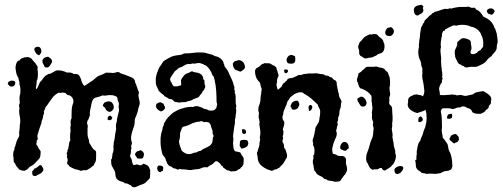

<svg xmlns="http://www.w3.org/2000/svg" viewBox="-20 -701 2107 805"><path d="M36 -339Q32 -338 27 -338Q22 -338 20 -341Q18 -343 16.5 -344.5Q15 -346 13 -348Q12 -355 17 -358.5Q22 -362 28 -363Q33 -363 38.5 -361.5Q44 -360 44 -353Q44 -345 36 -339ZM137 -369 134 -363Q134 -358 133.5 -352.5Q133 -347 132 -342Q131 -340 130.5 -334Q130 -328 132 -327Q136 -330 141 -341Q144 -349 146 -353.5Q148 -358 154 -363Q156 -366 158 -368.5Q160 -371 162 -374Q168 -380 171 -384Q173 -385 175.5 -386Q178 -387 180 -389Q182 -391 185 -391Q188 -391 191 -392Q201 -397 205.5 -400Q210 -403 215 -405Q218 -406 225 -406Q234 -406 243 -403.5Q252 -401 260 -397H275Q286 -394 288 -391Q293 -391 300 -390.5Q307 -390 311 -386Q314 -381 316 -376.5Q318 -372 320 -370V-366Q328 -342 335 -341Q347 -349 352.5 -353Q358 -357 363 -360Q368 -363 372.5 -366.5Q377 -370 382 -375Q392 -383 394 -383Q402 -386 406 -387.5Q410 -389 414 -391Q422 -396 429 -397Q434 -395 436 -396H438H443Q445 -396 447.5 -395.5Q450 -395 452 -395Q461 -395 468 -398Q470 -399 474 -399Q480 -399 485 -394Q509 -386 518 -382Q527 -378 533 -376Q547 -369 547 -354Q548 -352 549 -350Q550 -348 551 -346Q552 -344 552 -342.5Q552 -341 553 -339Q556 -333 557 -328Q558 -323 560 -320Q565 -312 560 -303Q562 -288 564 -281Q568 -268 564 -259Q559 -246 557 -232Q555 -227 553.5 -222Q552 -217 550 -212Q545 -204 545 -195Q545 -190 544.5 -185Q544 -180 543 -175Q539 -164 535.5 -153Q532 -142 530 -130Q529 -123 530 -115Q530 -111 532 -107Q535 -101 530 -90Q530 -83 531 -79Q528 -71 529 -64Q529 -54 525 -49Q526 -41 530 -37Q530 -35 531 -33.5Q532 -32 533 -30Q533 -20 539 -9Q548 -9 554 -12Q563 -9 565 -8.5Q567 -8 569 -8Q573 -8 576 -11Q578 -11 582 -15Q594 -10 598.5 -7Q603 -4 605 1Q611 13 610 17Q608 21 610 26Q609 30 609 39Q609 46 604 51Q597 57 592 63Q585 70 570 74L556 80Q554 81 550.5 82.5Q547 84 542 84Q538 84 536 83Q529 79 530 77L529 76Q519 73 519 71Q514 69 512.5 68.5Q511 68 509 68Q501 68 498 63Q484 60 474 53Q464 46 464 30Q463 20 460 14Q457 8 452 0Q447 -7 446.5 -15Q446 -23 446 -28Q444 -32 449 -35Q450 -38 450 -42Q450 -46 451 -49Q451 -52 451.5 -55.5Q452 -59 454 -62Q457 -73 456 -79Q456 -81 455.5 -83.5Q455 -86 456 -90Q456 -105 460 -116Q462 -132 463.5 -142Q465 -152 467 -160Q464 -177 470 -193Q470 -198 470.5 -201.5Q471 -205 472 -208L475 -221Q480 -237 479 -243Q478 -247 477.5 -250.5Q477 -254 478 -259Q480 -268 477 -272Q473 -281 473 -284Q473 -288 471.5 -292Q470 -296 466 -297L459 -300Q453 -302 447 -302H434Q426 -300 417 -300Q415 -300 414 -300.5Q413 -301 411 -301Q409 -301 405 -299Q398 -296 391.5 -294.5Q385 -293 378 -291Q370 -286 367 -278Q364 -270 362 -258Q359 -245 357.5 -236.5Q356 -228 357 -220Q357 -215 354 -210Q353 -208 352.5 -205.5Q352 -203 351 -201Q345 -194 345 -184Q349 -173 348 -169Q347 -166 347 -162Q347 -151 347 -140.5Q347 -130 350 -122L353 -113Q354 -108 354 -102Q356 -100 357.5 -97.5Q359 -95 361 -91Q365 -85 369 -79Q373 -73 378 -71Q383 -68 383 -60.5Q383 -53 383 -45Q383 -37 382.5 -31Q382 -25 379 -20Q375 -14 374 -10Q372 -5 369 -5Q367 -3 365.5 -2Q364 -1 362 1Q353 7 348 10Q343 13 338 13Q334 13 332 12Q325 14 321 15Q319 15 319 15Q315 15 313 13Q303 9 296 9Q293 8 282.5 3Q272 -2 270 -5Q268 -9 265 -11Q263 -11 261 -17Q266 -31 262 -38Q259 -44 262 -51Q257 -58 263 -65Q262 -69 263 -72Q267 -76 267 -84Q269 -91 269 -94.5Q269 -98 270 -102Q270 -105 275 -113Q274 -116 274 -119.5Q274 -123 274 -126V-139Q275 -145 275.5 -149.5Q276 -154 276 -157Q275 -159 275 -161.5Q275 -164 275 -166Q276 -171 276.5 -176Q277 -181 276 -187Q275 -195 280 -206V-215Q280 -226 280.5 -238Q281 -250 284 -261Q289 -272 287.5 -280.5Q286 -289 281 -294Q276 -301 267 -302Q260 -303 255 -311Q245 -313 243 -313Q241 -313 239.5 -312.5Q238 -312 236 -312Q234 -312 233.5 -311.5Q233 -311 232 -311Q231 -311 227 -313Q211 -305 202.5 -294.5Q194 -284 186 -272Q178 -259 172 -253Q171 -251 170 -248.5Q169 -246 168 -243Q167 -241 166 -238.5Q165 -236 164 -233Q166 -223 161 -218Q161 -212 159.5 -206Q158 -200 155 -195Q154 -190 154 -187Q154 -184 153 -182Q152 -180 151 -178.5Q150 -177 150 -175Q149 -171 148 -168.5Q147 -166 146 -164Q145 -160 144 -157Q143 -154 142 -151Q142 -149 140 -143Q138 -139 137 -134Q136 -129 138 -123Q140 -116 134 -112Q134 -105 133 -102Q131 -94 137 -89Q140 -85 141 -81Q144 -76 146 -73Q148 -70 150 -68Q151 -64 150 -57Q150 -40 141 -32L124 -14Q116 -7 111 -5Q107 -3 104 -1Q101 1 99 5Q88 14 82 15Q72 15 63 11Q62 11 59 8Q56 5 55 3Q47 -5 45 -12Q43 -18 38 -21Q37 -26 37 -30.5Q37 -35 37 -39Q36 -41 36 -43.5Q36 -46 35 -49Q36 -54 36 -62Q36 -68 40 -72Q40 -77 41 -81.5Q42 -86 44 -88Q45 -93 46 -96.5Q47 -100 48 -103Q49 -106 50 -109Q51 -112 52 -114Q59 -126 60 -130Q61 -134 61 -136Q59 -147 61 -152Q62 -157 62.5 -164Q63 -171 63 -173Q62 -176 64 -182Q65 -186 65 -192Q65 -203 63.5 -210Q62 -217 61 -224Q59 -237 62 -248Q60 -252 60 -255.5Q60 -259 60 -262L63 -269Q61 -286 62 -295Q63 -304 65 -309Q66 -323 65.5 -329Q65 -335 64 -340Q60 -349 62 -356Q60 -361 59 -364Q58 -367 58 -369Q57 -371 57 -373.5Q57 -376 56 -378Q52 -380 52 -384L49 -391Q44 -414 45.5 -423Q47 -432 50 -439Q54 -444 55 -445.5Q56 -447 57 -447Q58 -447 58.5 -446.5Q59 -446 60 -446Q69 -458 77 -458Q82 -461 88 -461Q93 -461 94 -462Q108 -461 115 -452Q116 -449 121 -444Q123 -441 128 -437Q129 -434 131 -431.5Q133 -429 135 -426Q140 -420 137 -412Q141 -391 137 -369ZM411 -260 415 -267Q417 -272 421 -272Q427 -276 435 -276Q446 -276 450 -270Q452 -268 454 -264.5Q456 -261 456 -258Q460 -247 451 -238Q445 -232 440 -232Q437 -232 433 -234Q425 -238 423 -244Q422 -247 419.5 -249.5Q417 -252 415 -254Q411 -255 411 -260ZM451 -207Q448 -197 439 -197Q435 -197 432 -198Q430 -207 433.5 -211.5Q437 -216 441 -216Q444 -216 445 -215ZM144 -469Q137 -472 134 -474L132 -477Q120 -492 126 -501Q133 -505 139 -505Q145 -505 148 -501.5Q151 -498 152 -494Q155 -484 152 -479Q149 -474 144 -469ZM158 -449Q162 -455 162 -455Q169 -462 176 -462Q177 -463 181 -463Q185 -463 186 -460Q191 -458 195.5 -452Q200 -446 197 -438Q192 -430 189 -425.5Q186 -421 180 -418L168 -419Q164 -429 161 -433Q157 -439 158 -449ZM115 17Q117 15 119 13.5Q121 12 123 7Q125 6 127.5 5Q130 4 133 2Q135 1 137 -0.5Q139 -2 141 -4Q143 -6 145 -7.5Q147 -9 149 -9Q150 -9 154 -7Q157 -2 160 3Q163 8 161 15Q157 22 150.5 26Q144 30 136 33Q132 37 128 37Q124 37 118 35Q116 32 115.5 27Q115 22 115 17ZM555 -37Q554 -39 553 -41.5Q552 -44 550 -46Q546 -50 546 -56Q552 -65 555 -66.5Q558 -68 560 -68Q565 -68 569 -72Q580 -66 581 -62L584 -55Q582 -43 579.5 -39.5Q577 -36 572 -36Q567 -36 563.5 -36Q560 -36 555 -37Z M666 -266Q667 -263 667.5 -260.5Q668 -258 670 -256Q673 -252 671 -245Q662 -234 654 -234Q628 -246 636 -265Q638 -267 642.5 -269.5Q647 -272 652 -272Q655 -272 656 -271Q660 -268 666 -266ZM994 -1 990 1Q989 6 983 8Q977 10 974 14Q968 17 962 17Q954 17 950 18Q941 16 940 14Q932 14 928 10Q924 6 917 3Q914 -3 913 -4.5Q912 -6 910 -6H908Q909 -8 905 -12Q901 -16 900 -18Q895 -21 894 -23Q890 -25 887 -25Q882 -25 878 -20Q874 -14 870 -13L866 -10Q859 -7 855.5 -4Q852 -1 849 1Q846 0 840 0Q831 0 824 4Q817 7 812 8Q807 9 799 9Q794 10 791 10Q788 10 786 11Q783 12 777 12Q772 12 769 11.5Q766 11 762 10Q754 10 751 9H740Q736 7 735 7Q734 7 733.5 7.5Q733 8 732 8Q730 10 724 10Q715 5 711 5Q706 5 700 -1Q697 -4 692 -4Q685 -9 682 -14Q681 -16 680 -18Q679 -20 679 -22Q674 -30 675 -33Q671 -43 667 -46Q663 -50 661 -55Q659 -60 659 -63Q658 -65 658 -67Q658 -69 657 -71Q655 -79 654 -88.5Q653 -98 653 -106Q654 -113 653 -116Q654 -140 660 -154L662 -165Q662 -171 666 -174Q667 -185 672 -190Q674 -193 678 -201Q684 -207 684 -208V-209Q690 -213 690 -214Q700 -225 708 -230Q716 -235 726 -240Q759 -253 780 -253Q787 -253 790 -252Q794 -256 804 -256Q813 -256 817 -253Q824 -251 826.5 -250Q829 -249 832 -247Q834 -245 835.5 -245Q837 -245 839 -244Q848 -243 850 -241L853 -239Q861 -237 866 -237Q879 -237 884 -245Q885 -246 886.5 -248Q888 -250 888 -252Q888 -256 890 -260Q891 -262 890 -266Q889 -270 888 -273Q888 -296 886.5 -319Q885 -342 880 -365Q878 -371 877 -376.5Q876 -382 871 -385Q862 -412 843 -427Q837 -427 834 -431L826 -434Q819 -437 812 -437Q810 -437 809 -436.5Q808 -436 806 -436Q798 -434 791 -434Q790 -435 787 -435Q785 -435 784 -434L776 -432Q774 -433 769 -433Q765 -433 756 -428.5Q747 -424 745 -422Q742 -420 739 -419.5Q736 -419 734 -418Q731 -416 728.5 -415Q726 -414 724 -411Q723 -410 718 -406Q711 -402 706 -392Q702 -387 697.5 -379.5Q693 -372 693 -369L695 -360Q699 -357 700 -352Q705 -341 707 -341L709 -339H720Q726 -339 730 -341Q734 -343 739 -343Q741 -349 739 -357Q738 -361 740 -368Q746 -379 753 -386Q760 -393 772 -396Q774 -397 779 -400Q783 -402 786 -402Q793 -398 796 -398H798Q812 -396 818.5 -392.5Q825 -389 830 -381Q832 -375 832 -372Q832 -367 837 -364Q837 -356 837.5 -351Q838 -346 840 -342Q842 -338 839.5 -333.5Q837 -329 835 -324Q830 -318 829 -317Q828 -312 824.5 -308.5Q821 -305 818 -301Q816 -299 815 -296.5Q814 -294 809 -292L793 -286Q784 -281 780.5 -279.5Q777 -278 775 -278Q772 -278 766 -276Q755 -271 753 -273Q743 -273 740 -272Q737 -271 733 -271H730L720 -273Q711 -273 706 -280Q702 -286 690 -286Q681 -292 675 -295Q668 -297 667 -302Q661 -306 658 -308.5Q655 -311 653 -313Q651 -315 649.5 -316.5Q648 -318 646 -319Q644 -324 642.5 -327.5Q641 -331 639 -335Q634 -343 633.5 -351Q633 -359 633 -367Q633 -375 635 -383.5Q637 -392 639 -397Q640 -399 641 -401.5Q642 -404 643 -407Q648 -419 650.5 -422.5Q653 -426 655 -428Q663 -443 668.5 -446.5Q674 -450 681 -454Q688 -458 693 -460.5Q698 -463 703 -465Q709 -467 721 -469Q729 -470 736.5 -471Q744 -472 752 -477Q775 -477 796 -480Q798 -479 803 -481H821H826Q834 -481 839 -480Q855 -475 864.5 -473Q874 -471 880 -466Q906 -462 917 -440Q917 -436 918 -434Q919 -432 920 -430Q922 -424 922 -422Q925 -417 928 -414Q931 -411 934 -406Q937 -401 938.5 -397Q940 -393 942 -389Q944 -385 945.5 -381.5Q947 -378 949 -374Q951 -370 952 -367.5Q953 -365 955 -360L958 -352Q958 -347 961 -342Q962 -340 962 -338Q962 -336 963 -334Q961 -327 964 -322Q966 -315 964 -312Q968 -305 968 -297V-279Q968 -270 968.5 -266.5Q969 -263 970 -261Q972 -257 970 -252Q968 -245 970 -245Q971 -232 969.5 -226Q968 -220 968 -215Q968 -210 967 -206Q966 -202 965 -199Q966 -181 963 -175Q960 -151 957 -130Q959 -122 958.5 -116Q958 -110 957 -100Q958 -89 959 -81Q960 -73 965 -67L984 -63Q990 -61 990 -57Q992 -53 993.5 -50.5Q995 -48 997 -46Q1002 -39 1002 -35Q1002 -33 1001.5 -23Q1001 -13 1000 -11ZM741 -160Q739 -152 737 -148.5Q735 -145 735 -143Q735 -132 734.5 -127.5Q734 -123 733 -118Q729 -107 732 -99Q733 -94 734.5 -88.5Q736 -83 738 -81Q739 -71 746 -65.5Q753 -60 762 -56Q766 -55 773 -55Q781 -55 787 -58Q795 -62 804 -62Q812 -68 820 -68Q831 -75 830 -75Q837 -78 850 -84.5Q863 -91 866 -97Q872 -104 872 -120Q872 -125 874 -127Q876 -129 875.5 -130.5Q875 -132 875 -134Q871 -139 871 -144Q872 -147 871.5 -149.5Q871 -152 871 -153L866 -167Q865 -169 864.5 -171Q864 -173 864 -176Q861 -181 858.5 -184.5Q856 -188 854 -188Q851 -188 845 -190Q843 -189 838 -189Q833 -189 831 -191Q829 -193 824 -193Q819 -193 817 -191Q809 -191 801.5 -189Q794 -187 786 -184Q772 -176 758 -172Q753 -171 750.5 -170.5Q748 -170 745 -168ZM984 -449Q998 -445 1003 -435Q1006 -429 1007 -422.5Q1008 -416 1003 -411Q995 -404 992.5 -402.5Q990 -401 988 -401Q985 -401 981 -403L966 -409Q956 -419 956 -435Q958 -437 959.5 -439Q961 -441 963 -443Q966 -446 970 -446H973Q976 -449 984 -449ZM645 -7H650Q657 -7 661.5 -3.5Q666 0 664 7Q664 10 663.5 13Q663 16 661 16Q657 16 652 21Q642 19 639.5 9Q637 -1 645 -7ZM996 -160Q1008 -159 1010.5 -153.5Q1013 -148 1011 -143Q1006 -139 1002 -139Q996 -141 995 -148Q994 -155 996 -160ZM992 -78 990 -81Q984 -89 985 -94Q986 -98 986 -108Q991 -114 993 -114Q1018 -117 1019 -108Q1022 -100 1021 -97Q1019 -95 1019 -93Q1019 -91 1018 -89Q1013 -84 1005 -81Q997 -78 992 -78Z M1202 -249 1198 -254Q1202 -279 1227 -279L1231 -275Q1237 -265 1234 -259Q1230 -251 1229 -248Q1222 -241 1212 -241Q1202 -241 1202 -249ZM1142 -357Q1138 -350 1140 -340.5Q1142 -331 1145 -324L1154 -332Q1158 -335 1161 -339Q1164 -346 1166 -349Q1168 -352 1173 -354Q1177 -360 1183 -364Q1185 -371 1193 -372.5Q1201 -374 1208 -375Q1219 -380 1223.5 -382Q1228 -384 1230 -386Q1232 -387 1236 -387Q1240 -387 1242 -386Q1250 -390 1257 -391Q1262 -391 1265.5 -391.5Q1269 -392 1273 -393H1291Q1294 -393 1297.5 -393Q1301 -393 1304 -394Q1319 -392 1320 -391Q1326 -391 1333 -390Q1340 -389 1345 -384H1349Q1354 -384 1358 -382Q1364 -376 1372 -376Q1378 -366 1384 -365Q1389 -363 1390.5 -358.5Q1392 -354 1392 -349Q1391 -344 1394 -339Q1393 -336 1395 -330Q1396 -327 1396.5 -324.5Q1397 -322 1397 -319Q1401 -308 1401 -304Q1402 -292 1407 -287Q1411 -281 1412 -275Q1409 -263 1409 -258Q1409 -251 1408 -249Q1403 -239 1403 -228Q1403 -217 1398 -209Q1398 -205 1397.5 -202Q1397 -199 1397 -196Q1394 -191 1394.5 -186.5Q1395 -182 1396 -178Q1396 -173 1393 -171Q1392 -163 1391.5 -160Q1391 -157 1389 -154Q1395 -139 1389 -126Q1387 -122 1386 -119Q1385 -116 1383 -113Q1380 -106 1377.5 -97.5Q1375 -89 1373 -79Q1372 -70 1375 -58Q1379 -54 1386 -54Q1397 -47 1402 -47H1413Q1421 -47 1426 -42Q1431 -37 1431 -32Q1429 -19 1432 -9Q1434 -4 1435 4.5Q1436 13 1433 19Q1431 22 1429.5 25Q1428 28 1426 32Q1423 32 1421 37Q1415 45 1412.5 48.5Q1410 52 1409 54Q1408 57 1403 59Q1399 60 1395.5 60.5Q1392 61 1387 61Q1380 61 1374 58Q1369 57 1365.5 57Q1362 57 1359 56Q1352 56 1351 52Q1336 49 1333 42Q1323 37 1315 33Q1307 29 1304 20Q1302 18 1299.5 16Q1297 14 1297 9Q1295 2 1295 -2.5Q1295 -7 1294 -9Q1291 -17 1291.5 -24Q1292 -31 1294 -36V-46Q1292 -50 1297 -52Q1299 -62 1298.5 -73Q1298 -84 1292 -93Q1294 -98 1293 -100Q1289 -113 1293 -121Q1295 -125 1295.5 -128.5Q1296 -132 1297 -135Q1299 -141 1299 -144Q1298 -147 1301 -152Q1301 -165 1305 -170Q1312 -181 1312 -182Q1316 -187 1317 -191Q1318 -195 1319 -200Q1319 -205 1321 -215Q1322 -217 1322 -224Q1324 -241 1318 -248Q1314 -254 1312 -263L1287 -286Q1279 -293 1274.5 -296Q1270 -299 1265 -302Q1260 -305 1256 -307.5Q1252 -310 1247 -314H1239Q1237 -314 1235 -314Q1233 -314 1231 -313Q1223 -310 1218.5 -308.5Q1214 -307 1210 -303Q1207 -300 1203 -298Q1196 -292 1196 -292Q1194 -289 1192 -285Q1191 -283 1189.5 -281Q1188 -279 1186 -277L1183 -269Q1182 -267 1182 -265Q1182 -263 1181 -261Q1176 -254 1176 -250Q1168 -234 1168 -227Q1168 -220 1164 -212Q1164 -201 1168 -196Q1173 -191 1172 -183Q1171 -175 1168 -166Q1164 -158 1169 -149Q1167 -143 1168 -140Q1168 -135 1165 -130Q1169 -122 1165 -114Q1164 -111 1164.5 -108.5Q1165 -106 1165 -104Q1171 -98 1171 -85Q1171 -79 1176 -76Q1178 -71 1179 -67Q1180 -63 1182 -58Q1187 -42 1177 -32Q1172 -20 1165 -12.5Q1158 -5 1150 3Q1144 5 1142.5 6.5Q1141 8 1139 9Q1131 9 1129 11Q1125 15 1119 15Q1097 10 1078.5 -4.5Q1060 -19 1060 -44L1057 -59Q1059 -63 1061 -69Q1061 -73 1063 -77Q1068 -90 1068 -96Q1067 -101 1069 -107Q1071 -114 1070.5 -117.5Q1070 -121 1069 -124Q1073 -140 1071 -155Q1069 -170 1067 -182Q1070 -187 1068 -192Q1066 -198 1067 -200Q1063 -208 1065 -219Q1067 -229 1063 -236Q1063 -244 1063.5 -248.5Q1064 -253 1066 -258Q1070 -267 1072 -281Q1072 -289 1073 -297.5Q1074 -306 1075 -307Q1075 -313 1075.5 -316.5Q1076 -320 1077 -324V-329Q1072 -341 1072 -346L1069 -356Q1053 -369 1050 -392Q1049 -400 1049.5 -405Q1050 -410 1055 -415Q1060 -417 1062.5 -419Q1065 -421 1066 -421Q1072 -426 1075.5 -429.5Q1079 -433 1081 -433Q1085 -433 1088 -436H1095Q1103 -435 1107 -436Q1108 -436 1114 -434Q1125 -427 1125 -427Q1130 -427 1134 -422L1138 -419Q1141 -410 1140 -410Q1143 -406 1144 -399Q1146 -391 1148 -388Q1148 -383 1146.5 -379.5Q1145 -376 1143 -372Q1140 -363 1142 -357ZM1173 -396 1171 -406Q1172 -410 1178 -410Q1186 -410 1188 -404Q1188 -401 1185 -397.5Q1182 -394 1178 -394Q1177 -394 1173 -396ZM1284 -261Q1292 -256 1288 -246Q1286 -241 1282.5 -238Q1279 -235 1276 -236Q1272 -251 1274.5 -256Q1277 -261 1284 -261ZM1430 -69H1427Q1420 -69 1417 -72Q1406 -75 1406 -81Q1406 -89 1410 -96Q1414 -103 1419 -105Q1421 -106 1425 -106Q1433 -106 1438 -98Q1443 -90 1442 -79Q1438 -77 1435 -74Q1432 -71 1430 -69ZM1202 -471Q1206 -470 1209.5 -468.5Q1213 -467 1217 -465Q1220 -445 1215.5 -440Q1211 -435 1205 -434H1200Q1195 -434 1190.5 -435Q1186 -436 1183 -441Q1182 -444 1182 -448Q1180 -453 1186 -462Q1191 -469 1198 -470Z M1479 -288 1484 -291Q1492 -296 1495 -296Q1498 -296 1500 -295Q1510 -290 1515 -278Q1520 -266 1512 -258Q1508 -254 1501 -254Q1498 -254 1494 -256Q1490 -259 1485 -269Q1483 -271 1480 -277Q1477 -283 1479 -288ZM1497 -329 1490 -331Q1484 -338 1482 -348Q1481 -356 1477 -360Q1477 -365 1477 -368.5Q1477 -372 1479 -377Q1481 -381 1481.5 -385Q1482 -389 1483 -393L1489 -397Q1493 -399 1495 -401Q1500 -408 1506 -411L1511 -416Q1515 -421 1521 -421H1550Q1552 -422 1556 -422Q1563 -422 1567 -419Q1580 -417 1585.5 -415Q1591 -413 1593 -410Q1597 -403 1605 -399Q1607 -395 1609 -389Q1610 -387 1610.5 -384.5Q1611 -382 1613 -380Q1615 -368 1615.5 -356.5Q1616 -345 1613 -333Q1613 -322 1615 -314Q1617 -306 1615 -300Q1612 -294 1612 -290Q1613 -278 1612 -274Q1611 -271 1612 -266.5Q1613 -262 1618 -259Q1622 -256 1624 -248V-243Q1625 -232 1625 -225Q1625 -218 1626 -211Q1627 -197 1624 -182Q1624 -179 1624.5 -175.5Q1625 -172 1624 -169Q1622 -161 1623 -157L1624 -150Q1627 -136 1626 -132Q1624 -124 1627 -119Q1627 -110 1630 -104Q1630 -91 1634 -79L1637 -69Q1637 -58 1638 -56L1640 -48Q1640 -38 1637 -29.5Q1634 -21 1629 -13Q1624 -10 1619 -2L1607 6Q1604 8 1600.5 10Q1597 12 1594 14Q1584 13 1581 4Q1579 4 1578.5 3.5Q1578 3 1576 3Q1574 3 1570 5Q1564 9 1562 9H1559H1552Q1547 9 1543 11Q1533 7 1528 -2Q1526 -7 1524 -10.5Q1522 -14 1522 -16Q1520 -18 1519 -19Q1518 -20 1517 -22Q1516 -31 1515 -31Q1515 -48 1517 -54Q1519 -60 1521 -65Q1528 -83 1528 -86Q1534 -110 1540 -121Q1545 -132 1545 -151Q1548 -161 1545 -170Q1542 -179 1545 -188Q1540 -200 1539.5 -206.5Q1539 -213 1540 -218Q1540 -222 1539.5 -224Q1539 -226 1539 -228Q1541 -242 1541.5 -246.5Q1542 -251 1541 -254Q1539 -261 1540 -266Q1537 -277 1538 -285Q1538 -295 1537 -300Q1527 -312 1521 -316Q1515 -320 1512 -322Q1508 -324 1504.5 -325.5Q1501 -327 1497 -329ZM1486 -478Q1486 -490 1485 -492Q1479 -505 1484 -514Q1486 -518 1488 -524Q1496 -530 1501 -538Q1507 -546 1516 -550.5Q1525 -555 1530 -557H1532Q1536 -557 1538 -556Q1542 -558 1545 -558H1555Q1557 -558 1561 -556Q1570 -545 1579 -540Q1584 -536 1587 -529Q1587 -524 1591 -518Q1594 -503 1589.5 -490.5Q1585 -478 1570 -476Q1561 -472 1561 -471L1559 -469Q1554 -467 1551 -465.5Q1548 -464 1544 -462Q1538 -459 1528 -459Q1520 -457 1517.5 -456.5Q1515 -456 1514 -456Q1506 -456 1503 -460Q1495 -466 1491 -467Q1486 -472 1486 -478ZM1626 -556 1620 -551Q1617 -550 1611 -550Q1597 -550 1595 -562Q1594 -567 1598 -575Q1602 -583 1607 -585H1610Q1613 -585 1614 -586Q1615 -587 1619 -587H1621Q1632 -578 1631.5 -569.5Q1631 -561 1626 -556ZM1646 29 1640 27Q1633 23 1634 9Q1636 4 1638.5 2.5Q1641 1 1646 -2Q1652 -5 1658 -5Q1669 -5 1671 2Q1671 8 1668 12Q1667 14 1663 19Q1659 24 1657 25Z M1753 -197Q1751 -195 1747.5 -192Q1744 -189 1739 -189Q1736 -189 1734 -190Q1733 -204 1736.5 -208.5Q1740 -213 1745 -213Q1753 -206 1753 -197ZM1873 -224Q1876 -222 1876 -217.5Q1876 -213 1875 -208Q1870 -203 1863 -203Q1857 -203 1854 -205Q1855 -219 1860.5 -221.5Q1866 -224 1873 -224ZM1892 -139Q1897 -134 1901 -129.5Q1905 -125 1904 -115Q1899 -104 1893 -104Q1887 -102 1884 -99Q1881 -102 1873 -108Q1865 -114 1864 -118L1871 -132Q1879 -137 1882.5 -138Q1886 -139 1892 -139ZM2065 -545Q2066 -538 2066.5 -531Q2067 -524 2065 -517Q2063 -513 2063 -510V-507Q2063 -492 2057 -486Q2053 -482 2051 -479Q2046 -474 2040 -465Q2025 -455 2020 -446Q2011 -436 2000 -431L1981 -422Q1971 -420 1967 -420.5Q1963 -421 1960 -421Q1950 -421 1942 -419Q1940 -418 1936 -418Q1929 -418 1924 -424Q1918 -424 1915 -428Q1909 -432 1904 -433L1897 -443Q1896 -446 1894.5 -449.5Q1893 -453 1891 -456Q1887 -463 1888 -469Q1885 -483 1888 -492Q1893 -501 1897 -513Q1896 -518 1897.5 -523Q1899 -528 1904 -530Q1909 -535 1913 -538Q1917 -541 1924 -541Q1931 -541 1942 -536.5Q1953 -532 1954 -525Q1954 -516 1955 -513Q1955 -511 1956 -507.5Q1957 -504 1957 -499Q1957 -497 1956.5 -495.5Q1956 -494 1955 -492Q1951 -482 1954 -478Q1955 -474 1963 -474Q1969 -474 1972 -476Q1974 -478 1980 -480Q1984 -487 1995 -491L2001 -500Q2006 -503 2006 -509V-527Q2005 -531 2004.5 -535.5Q2004 -540 2002 -545Q1997 -555 1994 -564Q1978 -586 1955 -589Q1939 -597 1918 -597Q1911 -597 1904.5 -596Q1898 -595 1893 -593Q1887 -595 1885 -595Q1883 -595 1877 -593Q1872 -591 1868.5 -589Q1865 -587 1862 -586Q1859 -584 1855.5 -582Q1852 -580 1847 -578Q1844 -571 1842 -571Q1841 -571 1840.5 -571.5Q1840 -572 1839 -572Q1832 -560 1833 -555Q1834 -549 1831 -544Q1829 -530 1828 -521Q1827 -512 1829 -504Q1825 -492 1828 -474Q1829 -466 1829.5 -458Q1830 -450 1829 -443Q1830 -439 1830 -429Q1830 -422 1832 -414Q1831 -409 1834 -397Q1836 -385 1833 -377Q1838 -374 1834 -367Q1832 -362 1833 -356Q1825 -347 1821 -331Q1821 -325 1823 -317Q1825 -309 1824 -303L1834 -302Q1840 -302 1844 -302Q1848 -302 1853 -303Q1863 -303 1868 -304Q1870 -304 1871.5 -304.5Q1873 -305 1875 -305Q1880 -305 1884 -303Q1885 -304 1887 -304Q1889 -304 1891 -303Q1893 -302 1895 -301Q1905 -303 1909 -303Q1915 -303 1921 -301Q1924 -299 1930 -299Q1938 -299 1947 -302Q1958 -304 1961.5 -305Q1965 -306 1966 -308Q1973 -313 1977.5 -314Q1982 -315 1987 -316L2006 -319Q2029 -307 2036 -297Q2043 -287 2038 -277Q2041 -266 2030 -258Q2029 -254 2028.5 -250Q2028 -246 2023 -244Q2016 -240 2015 -236Q2013 -233 2009 -230.5Q2005 -228 2002 -227L1996 -224H1992H1989H1982Q1971 -224 1961 -230Q1955 -247 1940 -248Q1930 -255 1921 -255Q1917 -255 1912 -252Q1909 -251 1907.5 -250.5Q1906 -250 1904 -250Q1902 -251 1902 -251Q1899 -250 1895.5 -249Q1892 -248 1890 -247Q1885 -244 1877 -244Q1874 -244 1870 -246Q1863 -247 1859.5 -247Q1856 -247 1851 -247Q1846 -247 1842 -247Q1838 -247 1834 -246Q1826 -237 1829 -229Q1831 -221 1832 -208.5Q1833 -196 1833 -182Q1833 -174 1833 -167Q1833 -160 1832 -154Q1833 -141 1835 -135Q1836 -132 1836 -124Q1845 -114 1848 -109L1856 -97Q1857 -95 1857.5 -92Q1858 -89 1859 -87Q1859 -81 1861 -74Q1863 -67 1865 -65Q1866 -63 1867 -61Q1868 -59 1869 -56Q1876 -35 1876 -13Q1877 -8 1877 -4Q1875 1 1874 4Q1873 7 1872 9Q1869 10 1866 12Q1865 12 1864 13Q1859 16 1851 16Q1845 16 1840 18.5Q1835 21 1830 23Q1828 26 1820 26Q1815 27 1810.5 27.5Q1806 28 1802 28Q1799 28 1796 27.5Q1793 27 1791 27H1777Q1775 28 1770 28Q1765 28 1762 26Q1752 24 1748 24Q1746 21 1742.5 18.5Q1739 16 1734 13Q1726 7 1724 -2Q1723 -11 1723 -15.5Q1723 -20 1722 -23Q1718 -30 1726 -32Q1725 -47 1727 -52Q1728 -58 1727 -65Q1731 -91 1734 -98.5Q1737 -106 1742 -111Q1744 -119 1747 -125.5Q1750 -132 1753 -139Q1754 -145 1755.5 -149.5Q1757 -154 1759 -159Q1764 -168 1765 -177L1768 -192Q1768 -200 1769 -204Q1768 -210 1768 -214.5Q1768 -219 1768 -224Q1766 -234 1764 -241Q1761 -238 1757 -236.5Q1753 -235 1748 -233Q1743 -231 1738.5 -230Q1734 -229 1729 -227Q1707 -233 1696.5 -245Q1686 -257 1691 -272Q1690 -287 1695.5 -292.5Q1701 -298 1709 -300Q1710 -302 1716 -304Q1719 -304 1722 -304.5Q1725 -305 1727 -305Q1730 -305 1736 -303Q1739 -302 1745 -302Q1749 -299 1753 -297Q1760 -309 1759 -321.5Q1758 -334 1756 -347Q1753 -360 1751 -372Q1749 -384 1751 -395Q1750 -403 1751 -410Q1751 -418 1747 -423Q1746 -431 1745 -438Q1744 -445 1740 -451Q1735 -462 1734 -475Q1733 -488 1735 -496Q1736 -500 1736.5 -504Q1737 -508 1736 -513Q1737 -518 1737.5 -523Q1738 -528 1738 -531Q1738 -537 1740 -541Q1741 -554 1741.5 -559.5Q1742 -565 1743 -570L1746 -587Q1750 -592 1751 -595Q1752 -598 1753 -600Q1754 -604 1758 -606Q1759 -616 1768 -622L1780 -634Q1783 -637 1787 -639Q1789 -640 1792 -645Q1800 -647 1801 -651Q1806 -652 1809.5 -653Q1813 -654 1817 -655Q1825 -658 1832.5 -660.5Q1840 -663 1845 -664H1848Q1852 -664 1853 -663Q1861 -664 1866 -666Q1872 -666 1873 -665Q1881 -668 1890 -669.5Q1899 -671 1907 -672H1922H1930Q1936 -672 1938.5 -672.5Q1941 -673 1943 -673Q1946 -673 1950 -671Q1955 -668 1960 -668Q1962 -668 1963.5 -668.5Q1965 -669 1967 -669Q1975 -667 1975 -662Q1987 -657 1994 -649Q2001 -641 2006 -632Q2016 -627 2024.5 -622Q2033 -617 2040 -609L2048 -597Q2051 -593 2053 -584L2056 -581Q2059 -571 2060.5 -567Q2062 -563 2063 -559Q2063 -553 2065 -545ZM1742 -642Q1738 -640 1735.5 -638Q1733 -636 1730 -636Q1727 -636 1722 -639Q1717 -644 1715.5 -653.5Q1714 -663 1719 -671Q1724 -676 1732 -678L1745 -681Q1751 -680 1752 -677L1756 -673Q1751 -668 1754 -664Q1756 -659 1754.5 -654Q1753 -649 1750 -647Q1748 -645 1746 -644Q1744 -643 1742 -642ZM2028 -643Q2021 -649 2021 -656Q2025 -666 2040 -666Q2045 -665 2049 -662Q2053 -659 2054 -654Q2049 -643 2047 -643L2043 -639Q2035 -640 2033 -642Z"/></svg>

Font: Black And White Picture
Style: Regular
Weight: 400
Designer: AsiaSoft Inc.
Foundry: AsiaSoft Inc.
Version: Version 1.64